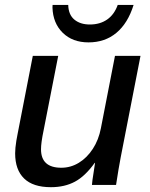

<svg xmlns="http://www.w3.org/2000/svg" viewBox="-20 -757 614 786"><path d="M367.7 -90.3Q328.6 -35.6 286.6 -13.2Q244.6 9.3 188.5 9.3Q115.2 9.3 78.6 -26.4Q42 -62 42 -129.4Q42 -139.2 43.2 -152.6Q44.4 -166 46.9 -180.9Q49.3 -195.8 52.2 -209.5L114.3 -528.3H218.3L158.2 -221.7Q147.9 -172.4 147.9 -146Q147.9 -70.3 231 -70.3Q269.5 -70.3 302.7 -90.6Q335.9 -110.8 359.9 -147.5Q383.8 -184.1 393.1 -232.4L450.7 -528.3H555.2L474.1 -112.8Q469.7 -90.8 465.1 -62.7Q460.4 -34.7 455.1 0H356.4Q356.4 -3.4 358.6 -20.8Q360.8 -38.1 364.3 -58.3Q367.7 -78.6 369.1 -90.3ZM342.3 -583.5Q276.9 -583.5 236.8 -622.8Q196.8 -662.1 194.8 -726.1L195.3 -736.8H259.3Q260.3 -696.8 284.4 -676.8Q308.6 -656.7 347.7 -656.7Q389.2 -656.7 418.5 -677Q447.8 -697.3 461.9 -736.8H526.9Q503.4 -661.6 456.5 -622.6Q409.7 -583.5 342.3 -583.5Z"/></svg>

Font: Arimo Medium
Style: Italic
Weight: 500
Italic angle: -12°
Designer: Steve Matteson
Foundry: Monotype Imaging Inc.
Version: Version 1.33